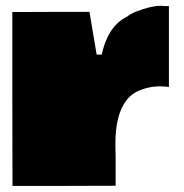

<svg xmlns="http://www.w3.org/2000/svg" viewBox="-20 -625 619 646"><path d="M21.5 -584.5 151.4 -585H281.2L292 -519.5Q303.2 -450.7 305.2 -441.4H322.3Q340.3 -524.9 391.6 -560.1L411.1 -571.3Q412.6 -574.2 428.7 -582L426.8 -581.5L438 -585.9Q485.8 -605 520.5 -605.5Q527.8 -605.5 530.3 -604.5H548.3V-332Q538.1 -334.5 516.1 -334.5Q494.1 -334.5 470.9 -328.1Q447.8 -321.8 431.9 -311.8Q416 -301.8 404.3 -286.1Q368.2 -237.8 368.2 -141.1L369.1 -89.8V0L195.3 0.5H22L21.5 -291Z"/></svg>

Font: Bowlby One
Style: Regular
Weight: 400
Designer: vernon adams
Foundry: vernon adams
Version: Version 1.000